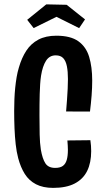

<svg xmlns="http://www.w3.org/2000/svg" viewBox="-20 -872 490 897"><path d="M228.4 5.8Q180.8 5.8 148.1 -11.2Q115.4 -28.2 95.8 -59.4Q76.2 -90.6 65 -133Q57.2 -162.8 53.3 -197.8Q49.4 -232.8 47.8 -272.1Q46.2 -311.4 46.2 -353.2Q46.2 -381 47.3 -408.4Q48.4 -435.8 51 -461.6Q53.6 -487.4 57.7 -511.6Q61.8 -535.8 68.4 -557.2Q81.2 -601.8 102.9 -635.1Q124.6 -668.4 159.2 -686.8Q193.8 -705.2 243.2 -705.2Q309.8 -705.2 346.1 -679.2Q382.4 -653.2 396.6 -606.2Q410.8 -559.2 410.8 -495.4Q410.8 -462.4 408 -426Q405.2 -389.6 400.4 -350.8L288.8 -351.2Q291.2 -380 293.1 -406.3Q295 -432.6 296.2 -457.1Q297.4 -481.6 297.4 -502.8Q297.4 -537.6 292.5 -562.4Q287.6 -587.2 275.4 -600.3Q263.2 -613.4 240.4 -613.4Q211.2 -613.4 195 -588.1Q178.8 -562.8 171.8 -518.4Q169 -500.4 167.6 -478.5Q166.2 -456.6 165.5 -432.9Q164.8 -409.2 164.6 -383.8Q164.4 -358.4 164.4 -332.4Q164.4 -284.2 165.3 -243.5Q166.2 -202.8 170.8 -173.2Q178.2 -130.2 192.1 -108.9Q206 -87.6 237.6 -87.6Q261 -87.6 273.7 -96.9Q286.4 -106.2 291.8 -124.9Q297.2 -143.6 297.2 -171.6Q297.2 -180.8 296.5 -192.4Q295.8 -204 294.8 -215.8L402.2 -217Q404.2 -204 405.1 -190.8Q406 -177.6 406 -165.8Q406 -111.8 387.3 -73.6Q368.6 -35.4 329.3 -14.8Q290 5.8 228.4 5.8ZM349.8 -740.6 243.8 -793.4 137.2 -740.8 107 -779.4 196.2 -851.6 291.4 -849.6 377.2 -781.4Z"/></svg>

Font: Truculenta
Style: Regular
Weight: 400
Designer: Ivan Castro, Eva Sanz & Omnibus-Type Team
Foundry: Omnibus-Type
Version: Version 1.002